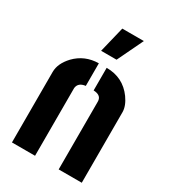

<svg xmlns="http://www.w3.org/2000/svg" viewBox="-187 -861 850 956"><g transform="rotate(30 238.0 -383.0)"><path d="M193.4 -617.2 229.5 -765.6H353.5L282.2 -617.2ZM37.1 0V-405.3Q37.1 -454.1 81.1 -501Q134.8 -556.6 214.8 -557.6V-427.7Q173.8 -422.9 169.9 -389.6V0ZM259.8 -427.7V-557.6Q354.5 -557.6 409.2 -482.4Q438.5 -441.4 438.5 -405.3V0H305.7V-389.6Q305.7 -421.9 269.5 -426.8Q264.6 -427.7 259.8 -427.7Z"/></g></svg>

Font: Post No Bills Jaffna ExtraBold
Style: Regular
Weight: 800
Designer: Kosala Senevirathne, Siva Puranthara, Lasantha Premarathna, Tharique Azeez
Foundry: Mooniak
Version: Version 1.220 ; ttfautohint (v1.6)